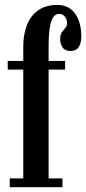

<svg xmlns="http://www.w3.org/2000/svg" viewBox="-20 -776 357 796"><path d="M20.5 0V-36.5H76.5V-487.5H12V-523.5H76.5V-582.5Q76.5 -634 92 -673Q107.5 -712 139 -733.8Q170.5 -755.5 217.5 -755.5Q266 -755.5 291.5 -719.2Q317 -683 317 -625.5Q317 -596 306 -580.2Q295 -564.5 272.5 -564.5Q249.5 -564.5 239.5 -579.2Q229.5 -594 229.5 -614Q229.5 -632.5 236.8 -642.5Q244 -652.5 251 -660.5Q258 -668.5 258 -679.5Q258 -697 248.5 -707.8Q239 -718.5 226 -718.5Q212 -718.5 203.2 -708Q194.5 -697.5 189.8 -678.2Q185 -659 183.2 -633.8Q181.5 -608.5 181.5 -579V-523.5H250V-487.5H181.5V-36.5H239V0Z"/></svg>

Font: Imbue Thin 10pt SemiBold
Style: Regular
Weight: 600
Version: Version 1.102